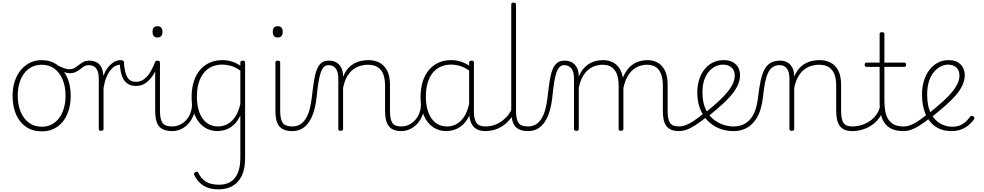

<svg xmlns="http://www.w3.org/2000/svg" viewBox="-20 -973 7429 1450"><path d="M295 19Q226 19 176.5 -15Q127 -49 101 -109.5Q75 -170 75 -250Q75 -310 91.5 -359.5Q108 -409 137.5 -444.5Q167 -480 207 -499.5Q247 -519 295 -519Q360 -519 409.5 -485Q459 -451 486.5 -390.5Q514 -330 514 -250Q514 -202 504 -160.5Q494 -119 475.5 -86Q457 -53 430.5 -29.5Q404 -6 370 6.5Q336 19 295 19ZM295 -16Q337 -16 370 -33Q403 -50 426.5 -81.5Q450 -113 462.5 -156Q475 -199 475 -250Q475 -319 453 -372Q431 -425 391 -454.5Q351 -484 295 -484Q253 -484 219.5 -467Q186 -450 162.5 -419Q139 -388 126.5 -345Q114 -302 114 -250Q114 -182 136 -129Q158 -76 198.5 -46Q239 -16 295 -16Z M504 -420Q493 -420 476.5 -425Q460 -430 442 -439Q424 -448 406 -459Q402 -461 402 -465.5Q402 -470 403.5 -474Q405 -478 408 -480.5Q411 -483 413 -481Q443 -465 465 -457.5Q487 -450 503 -450Q527 -450 543.5 -460Q560 -470 575.5 -482.5Q591 -495 609 -505Q627 -515 654 -515Q660 -515 663.5 -510Q667 -505 667 -498Q667 -491 663 -486Q659 -481 651 -481Q631 -481 616 -472Q601 -463 585.5 -450.5Q570 -438 551 -429Q532 -420 504 -420Z M743 15Q734 15 730 11.5Q726 8 726 0V-376Q726 -431 706.5 -456Q687 -481 652 -481Q645 -481 641.5 -486Q638 -491 638 -498Q638 -505 642.5 -510Q647 -515 654 -515Q675 -515 693 -509.5Q711 -504 725 -492Q739 -480 748 -460Q757 -440 760 -411L761 -401Q774 -435 790.5 -457.5Q807 -480 824.5 -493.5Q842 -507 858 -513Q874 -519 886 -519Q892 -519 895.5 -513.5Q899 -508 899 -501.5Q899 -495 895.5 -489.5Q892 -484 886 -484Q868 -484 849.5 -474Q831 -464 814 -443Q797 -422 783.5 -389Q770 -356 762 -309V0Q762 8 757.5 11.5Q753 15 743 15Z M1007 -324Q968 -324 942 -342Q916 -360 902.5 -396Q889 -432 885 -485L886 -519Q901 -519 908.5 -515.5Q916 -512 916 -504Q918 -464 924.5 -435.5Q931 -407 942 -389Q953 -371 969.5 -363Q986 -355 1007 -355Q1043 -355 1070.5 -377Q1098 -399 1118.5 -434.5Q1139 -470 1153 -508Q1155 -513 1163 -511.5Q1171 -510 1178 -505Q1185 -500 1182 -494Q1164 -452 1140.5 -413Q1117 -374 1084.5 -349Q1052 -324 1007 -324Z M1282 17Q1242 17 1216 6Q1190 -5 1176.5 -25.5Q1163 -46 1157.5 -74Q1152 -102 1152 -136V-500Q1152 -508 1156.5 -511.5Q1161 -515 1169 -515Q1179 -515 1183.5 -511.5Q1188 -508 1188 -500V-136Q1188 -75 1206 -46.5Q1224 -18 1282 -18Q1289 -18 1292 -12.5Q1295 -7 1295 -0.5Q1295 6 1292 11.5Q1289 17 1282 17ZM1169 -690Q1150 -690 1141 -701Q1132 -712 1132 -733Q1132 -754 1141 -764.5Q1150 -775 1169 -775Q1188 -775 1197.5 -764.5Q1207 -754 1207 -733Q1207 -711 1197.5 -700.5Q1188 -690 1169 -690Z M1279 17Q1270 17 1265 11.5Q1260 6 1260 -0.5Q1260 -7 1265 -12.5Q1270 -18 1279 -18Q1313 -18 1341 -32Q1369 -46 1389 -69.5Q1409 -93 1419.5 -123Q1430 -153 1430 -186Q1430 -196 1437 -199.5Q1444 -203 1450.5 -199.5Q1457 -196 1457 -186Q1457 -146 1444 -109.5Q1431 -73 1407.5 -44.5Q1384 -16 1351 0.5Q1318 17 1279 17Z M1631 457Q1561 457 1516.5 429Q1472 401 1447 349Q1443 341 1445.5 336Q1448 331 1456 327Q1464 322 1470 324Q1476 326 1478 333Q1500 378 1536.5 400Q1573 422 1636 422Q1686 422 1721.5 400Q1757 378 1776 333Q1795 288 1795 219V-101Q1772 -52 1741.5 -26.5Q1711 -1 1679.5 8Q1648 17 1621 17Q1566 17 1522 -13Q1478 -43 1452.5 -100.5Q1427 -158 1427 -239Q1427 -288 1436.5 -330.5Q1446 -373 1465 -407.5Q1484 -442 1512.5 -467Q1541 -492 1578 -505.5Q1615 -519 1661 -519Q1696 -519 1728.5 -509Q1761 -499 1795 -478V-500Q1795 -508 1799.5 -511.5Q1804 -515 1813 -515Q1823 -515 1827 -511.5Q1831 -508 1831 -500V222Q1831 300 1807 352Q1783 404 1738 430.5Q1693 457 1631 457ZM1628 -18Q1661 -18 1693.5 -33.5Q1726 -49 1753 -86Q1780 -123 1795 -188V-440Q1758 -466 1724 -475.5Q1690 -485 1657 -485Q1622 -485 1592.5 -474.5Q1563 -464 1540 -444Q1517 -424 1500.5 -394.5Q1484 -365 1475.5 -327Q1467 -289 1467 -243Q1467 -178 1485 -127Q1503 -76 1539 -47Q1575 -18 1628 -18Z M2190 17Q2150 17 2124 6Q2098 -5 2084.5 -25.5Q2071 -46 2065.5 -74Q2060 -102 2060 -136V-500Q2060 -508 2064.5 -511.5Q2069 -515 2077 -515Q2087 -515 2091.5 -511.5Q2096 -508 2096 -500V-136Q2096 -75 2114 -46.5Q2132 -18 2190 -18Q2197 -18 2200 -12.5Q2203 -7 2203 -0.5Q2203 6 2200 11.5Q2197 17 2190 17ZM2077 -690Q2058 -690 2049 -701Q2040 -712 2040 -733Q2040 -754 2049 -764.5Q2058 -775 2077 -775Q2096 -775 2105.5 -764.5Q2115 -754 2115 -733Q2115 -711 2105.5 -700.5Q2096 -690 2077 -690Z M2187 17Q2178 17 2173 11.5Q2168 6 2168 -0.5Q2168 -7 2173 -12.5Q2178 -18 2187 -18Q2221 -18 2246 -33Q2271 -48 2289 -76.5Q2307 -105 2318 -146Q2329 -187 2335 -239Q2343 -309 2351 -361Q2359 -413 2372.5 -447Q2386 -481 2407.5 -498Q2429 -515 2463 -515Q2472 -515 2476.5 -510Q2481 -505 2480.5 -498Q2480 -491 2475 -486Q2470 -481 2461 -481Q2440 -481 2426 -467Q2412 -453 2402 -424Q2392 -395 2385 -351Q2378 -307 2372 -248Q2366 -187 2352 -138Q2338 -89 2315 -54Q2292 -19 2260.5 -1Q2229 17 2187 17Z M3012 17Q2974 17 2950 6Q2926 -5 2912.5 -25.5Q2899 -46 2893.5 -74Q2888 -102 2888 -136V-326Q2888 -376 2875 -411Q2862 -446 2833.5 -465Q2805 -484 2758 -484Q2728 -484 2698.5 -475Q2669 -466 2644 -446Q2619 -426 2600 -392.5Q2581 -359 2571 -309V0Q2571 8 2566.5 11.5Q2562 15 2552 15Q2543 15 2539 11.5Q2535 8 2535 0V-376Q2535 -431 2515.5 -456Q2496 -481 2461 -481Q2452 -481 2447.5 -486Q2443 -491 2443.5 -498Q2444 -505 2449 -510Q2454 -515 2463 -515Q2491 -515 2511 -506Q2531 -497 2544.5 -481Q2558 -465 2564.5 -443.5Q2571 -422 2571 -397V-394Q2587 -433 2609.5 -457.5Q2632 -482 2658 -495.5Q2684 -509 2711 -514Q2738 -519 2763 -519Q2809 -519 2845.5 -500Q2882 -481 2903.5 -440.5Q2925 -400 2925 -334V-136Q2925 -75 2942 -46.5Q2959 -18 3012 -18Q3019 -18 3022.5 -12.5Q3026 -7 3026 -0.5Q3026 6 3022.5 11.5Q3019 17 3012 17Z M3008 17Q2999 17 2994 11.5Q2989 6 2989 -0.5Q2989 -7 2994 -12.5Q2999 -18 3008 -18Q3042 -18 3070 -32Q3098 -46 3118 -69.5Q3138 -93 3148.5 -123Q3159 -153 3159 -186Q3159 -196 3166 -199.5Q3173 -203 3179.5 -199.5Q3186 -196 3186 -186Q3186 -146 3173 -109.5Q3160 -73 3136.5 -44.5Q3113 -16 3080 0.5Q3047 17 3008 17Z M3349 17Q3294 17 3250 -13Q3206 -43 3181 -100.5Q3156 -158 3156 -239Q3156 -288 3165.5 -330.5Q3175 -373 3194 -407.5Q3213 -442 3241 -467Q3269 -492 3306 -505.5Q3343 -519 3389 -519Q3426 -519 3459.5 -508Q3493 -497 3529 -474V-436Q3490 -464 3455.5 -474.5Q3421 -485 3386 -485Q3351 -485 3321.5 -474.5Q3292 -464 3268.5 -444Q3245 -424 3229 -394.5Q3213 -365 3204.5 -327Q3196 -289 3196 -243Q3196 -178 3214 -127Q3232 -76 3268 -47Q3304 -18 3357 -18Q3390 -18 3422.5 -33.5Q3455 -49 3481.5 -86Q3508 -123 3523 -188L3543 -154Q3523 -82 3489 -45Q3455 -8 3418 4.5Q3381 17 3349 17ZM3647 17Q3614 17 3590 7Q3566 -3 3551.5 -22Q3537 -41 3530 -68Q3523 -95 3523 -128V-500Q3523 -508 3527.5 -511.5Q3532 -515 3542 -515Q3551 -515 3555 -511.5Q3559 -508 3559 -500V-129Q3559 -74 3577.5 -46Q3596 -18 3647 -18Q3653 -18 3657 -12.5Q3661 -7 3661 -0.5Q3661 6 3658 11.5Q3655 17 3647 17Z M3643 17Q3634 17 3629 11.5Q3624 6 3624 -0.5Q3624 -7 3629 -12.5Q3634 -18 3643 -18Q3683 -18 3716 -30Q3749 -42 3775 -62Q3801 -82 3819.5 -106.5Q3838 -131 3847 -156Q3850 -164 3857.5 -164.5Q3865 -165 3870.5 -160Q3876 -155 3873 -146Q3864 -119 3845 -90.5Q3826 -62 3797 -37.5Q3768 -13 3729.5 2Q3691 17 3643 17Z M3971 17Q3931 17 3905 6Q3879 -5 3865.5 -25.5Q3852 -46 3846.5 -74Q3841 -102 3841 -136V-938Q3841 -946 3845 -949.5Q3849 -953 3858 -953Q3868 -953 3872.5 -949.5Q3877 -946 3877 -938V-136Q3877 -75 3895 -46.5Q3913 -18 3971 -18Q3977 -18 3980.5 -12.5Q3984 -7 3984 -0.5Q3984 6 3981 11.5Q3978 17 3971 17Z M3967 17Q3958 17 3953 11.5Q3948 6 3948 -0.5Q3948 -7 3953 -12.5Q3958 -18 3967 -18Q4001 -18 4026 -33Q4051 -48 4069 -76.5Q4087 -105 4098 -146Q4109 -187 4115 -239Q4123 -309 4131 -361Q4139 -413 4152.5 -447Q4166 -481 4187.5 -498Q4209 -515 4243 -515Q4252 -515 4256.5 -510Q4261 -505 4260.5 -498Q4260 -491 4255 -486Q4250 -481 4241 -481Q4220 -481 4206 -467Q4192 -453 4182 -424Q4172 -395 4165 -351Q4158 -307 4152 -248Q4146 -187 4132 -138Q4118 -89 4095 -54Q4072 -19 4040.5 -1Q4009 17 3967 17Z M4332 15Q4323 15 4319 11.5Q4315 8 4315 0V-376Q4315 -431 4295.5 -456Q4276 -481 4241 -481Q4232 -481 4227.5 -486Q4223 -491 4223.5 -498Q4224 -505 4229 -510Q4234 -515 4243 -515Q4271 -515 4291 -506Q4311 -497 4324.5 -481Q4338 -465 4344.5 -443.5Q4351 -422 4351 -397V-394Q4367 -433 4389 -457.5Q4411 -482 4436 -495.5Q4461 -509 4486.5 -514Q4512 -519 4535 -519Q4578 -519 4612.5 -500Q4647 -481 4667.5 -440.5Q4688 -400 4688 -334V0Q4688 8 4683.5 11.5Q4679 15 4670 15Q4660 15 4656 11.5Q4652 8 4652 0V-326Q4652 -376 4639.5 -411Q4627 -446 4600.5 -465Q4574 -484 4530 -484Q4502 -484 4474.5 -475Q4447 -466 4422.5 -446Q4398 -426 4379.5 -392.5Q4361 -359 4351 -309V0Q4351 8 4346.5 11.5Q4342 15 4332 15ZM5110 17Q5072 17 5047.5 6Q5023 -5 5009.5 -25.5Q4996 -46 4991 -74Q4986 -102 4986 -136V-326Q4986 -376 4973.5 -411Q4961 -446 4935 -465Q4909 -484 4866 -484Q4838 -484 4811 -475Q4784 -466 4760 -446Q4736 -426 4717.5 -392.5Q4699 -359 4688 -309H4664Q4675 -374 4697.5 -415Q4720 -456 4749 -479Q4778 -502 4810 -510.5Q4842 -519 4871 -519Q4913 -519 4947 -500Q4981 -481 5001.5 -440.5Q5022 -400 5022 -334V-136Q5022 -75 5039 -46.5Q5056 -18 5110 -18Q5116 -18 5119.5 -12.5Q5123 -7 5123 -0.5Q5123 6 5120 11.5Q5117 17 5110 17Z M5106 17Q5097 17 5092 11.5Q5087 6 5087 -0.5Q5087 -7 5092 -12.5Q5097 -18 5106 -18Q5132 -18 5158 -27.5Q5184 -37 5216 -58Q5248 -79 5291 -114Q5296 -118 5302 -115.5Q5308 -113 5312 -107.5Q5316 -102 5316.5 -95.5Q5317 -89 5311 -85Q5266 -50 5230.5 -27Q5195 -4 5165 6.5Q5135 17 5106 17Z M5311 -126Q5368 -172 5409.5 -210.5Q5451 -249 5477.5 -282.5Q5504 -316 5516.5 -345.5Q5529 -375 5529 -403Q5529 -441 5505 -463Q5481 -485 5441 -485Q5414 -485 5386.5 -473Q5359 -461 5336 -435.5Q5313 -410 5299 -370.5Q5285 -331 5285 -275Q5285 -203 5307 -154Q5329 -105 5364.5 -75Q5400 -45 5441 -31.5Q5482 -18 5519 -18Q5529 -18 5534 -12.5Q5539 -7 5539 -0.5Q5539 6 5534 11.5Q5529 17 5519 17Q5442 17 5380 -18.5Q5318 -54 5282 -119.5Q5246 -185 5246 -275Q5246 -327 5260 -371.5Q5274 -416 5300 -449Q5326 -482 5363 -500.5Q5400 -519 5445 -519Q5490 -519 5517.5 -502Q5545 -485 5557 -459Q5569 -433 5569 -406Q5569 -372 5555 -337.5Q5541 -303 5512.5 -266.5Q5484 -230 5439.5 -189Q5395 -148 5334 -99Z M5519 17Q5510 17 5505 11.5Q5500 6 5500 -0.5Q5500 -7 5505 -12.5Q5510 -18 5519 -18Q5562 -18 5594 -33Q5626 -48 5649 -76.5Q5672 -105 5685.5 -146Q5699 -187 5705 -239Q5713 -309 5724 -361Q5735 -413 5753 -447Q5771 -481 5799.5 -498Q5828 -515 5870 -515Q5879 -515 5883.5 -510Q5888 -505 5887.5 -498Q5887 -491 5882 -486Q5877 -481 5868 -481Q5838 -481 5816.5 -467Q5795 -453 5781 -424Q5767 -395 5758 -351Q5749 -307 5743 -248Q5738 -199 5726.5 -157.5Q5715 -116 5696 -84Q5677 -52 5651.5 -29.5Q5626 -7 5593 5Q5560 17 5519 17Z M6419 17Q6381 17 6357 6Q6333 -5 6319.5 -25.5Q6306 -46 6300.5 -74Q6295 -102 6295 -136V-326Q6295 -376 6282 -411Q6269 -446 6240.5 -465Q6212 -484 6165 -484Q6135 -484 6105.5 -475Q6076 -466 6051 -446Q6026 -426 6007 -392.5Q5988 -359 5978 -309V0Q5978 8 5973.5 11.5Q5969 15 5959 15Q5950 15 5946 11.5Q5942 8 5942 0V-376Q5942 -431 5922.5 -456Q5903 -481 5868 -481Q5859 -481 5854.5 -486Q5850 -491 5850.5 -498Q5851 -505 5856 -510Q5861 -515 5870 -515Q5898 -515 5918 -506Q5938 -497 5951.5 -481Q5965 -465 5971.5 -443.5Q5978 -422 5978 -397V-394Q5994 -433 6016.5 -457.5Q6039 -482 6065 -495.5Q6091 -509 6118 -514Q6145 -519 6170 -519Q6216 -519 6252.5 -500Q6289 -481 6310.5 -440.5Q6332 -400 6332 -334V-136Q6332 -75 6349 -46.5Q6366 -18 6419 -18Q6426 -18 6429.5 -12.5Q6433 -7 6433 -0.5Q6433 6 6429.5 11.5Q6426 17 6419 17Z M6415 17Q6406 17 6401 11.5Q6396 6 6396 -0.5Q6396 -7 6401 -12.5Q6406 -18 6415 -18Q6453 -18 6487.5 -29Q6522 -40 6550 -59.5Q6578 -79 6597.5 -106Q6617 -133 6625 -165Q6627 -174 6635 -173.5Q6643 -173 6649 -167Q6655 -161 6651 -151Q6642 -114 6620.5 -83.5Q6599 -53 6567.5 -30.5Q6536 -8 6497 4.5Q6458 17 6415 17Z M6805 17Q6752 17 6717 1.5Q6682 -14 6661.5 -42.5Q6641 -71 6632 -111Q6623 -151 6623 -200V-468H6525Q6517 -468 6513.5 -472.5Q6510 -477 6510 -484Q6510 -492 6513.5 -496Q6517 -500 6525 -500H6623V-715Q6623 -723 6627 -726.5Q6631 -730 6640 -730Q6650 -730 6654.5 -726.5Q6659 -723 6659 -715V-500H6808Q6816 -500 6819.5 -496Q6823 -492 6823 -484Q6823 -477 6819.5 -472.5Q6816 -468 6808 -468H6659V-218Q6659 -179 6664 -143Q6669 -107 6684 -79Q6699 -51 6728 -34.5Q6757 -18 6806 -18Q6814 -18 6818 -12.5Q6822 -7 6822 -0.5Q6822 6 6818 11.5Q6814 17 6805 17Z M6803 17Q6794 17 6789 11.5Q6784 6 6784 -0.5Q6784 -7 6789 -12.5Q6794 -18 6803 -18Q6829 -18 6855 -27.5Q6881 -37 6913 -58Q6945 -79 6988 -114Q6993 -118 6999 -115.5Q7005 -113 7009 -107.5Q7013 -102 7013.5 -95.5Q7014 -89 7008 -85Q6963 -50 6927.5 -27Q6892 -4 6862 6.5Q6832 17 6803 17Z M7166 17Q7095 17 7045 -17Q6995 -51 6969 -113Q6943 -175 6943 -259Q6943 -315 6957.5 -362.5Q6972 -410 6999 -445Q7026 -480 7062.5 -499.5Q7099 -519 7143 -519Q7188 -519 7215 -502Q7242 -485 7254 -459Q7266 -433 7266 -406Q7266 -372 7252 -337.5Q7238 -303 7208 -265.5Q7178 -228 7130.5 -185Q7083 -142 7016 -89L6993 -116Q7056 -166 7100.5 -206.5Q7145 -247 7172.5 -281Q7200 -315 7213 -345Q7226 -375 7226 -403Q7226 -441 7202.5 -463Q7179 -485 7139 -485Q7114 -485 7086.5 -472Q7059 -459 7035 -432Q7011 -405 6996.5 -362Q6982 -319 6982 -259Q6982 -170 7010.5 -116.5Q7039 -63 7082 -39.5Q7125 -16 7169 -16Q7211 -16 7238 -30Q7265 -44 7282 -62.5Q7299 -81 7309 -94Q7314 -99 7319.5 -98.5Q7325 -98 7331 -94Q7336 -90 7339 -84.5Q7342 -79 7337 -73Q7325 -56 7302.5 -34.5Q7280 -13 7246 2Q7212 17 7166 17Z"/></svg>

Font: Playwrite US Modern Thin
Style: Regular
Weight: 250
Designer: Veronika Burian, José Scaglione
Foundry: TypeTogether
Version: Version 1.003